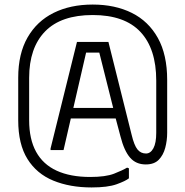

<svg xmlns="http://www.w3.org/2000/svg" viewBox="-20 -732 814 843"><path d="M488 -212 509 -133Q525 -70 551 -40Q577 -10 620 -10Q657 -10 677 -30.5Q697 -51 705.5 -83Q714 -115 714 -149V-381Q714 -492 673 -565.5Q632 -639 558.5 -675.5Q485 -712 387 -712Q289 -712 215.5 -675.5Q142 -639 101 -567.5Q60 -496 60 -391V-204Q60 -99 100.5 -34Q141 31 214 61Q287 91 382 91Q453 91 492 77Q531 63 546 51V7L538 4Q518 16 481 30.5Q444 45 376 45Q289 45 229 17.5Q169 -10 138.5 -65.5Q108 -121 108 -204V-390Q108 -522 178 -594Q248 -666 387 -666Q527 -666 596.5 -592Q666 -518 666 -378V-149Q666 -104 653.5 -81Q641 -58 621 -58Q598 -58 583.5 -76Q569 -94 558 -140L456 -548H318L202 -80V-73H259L291 -212ZM302 -258 358 -501H416L477 -258Z"/></svg>

Font: Phudu Light
Style: Regular
Weight: 300
Version: Version 1.005;gftools[0.9.23]